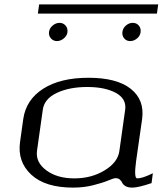

<svg xmlns="http://www.w3.org/2000/svg" viewBox="-20 -854 740 874"><path d="M523.4 -167 549.8 -354.5Q556.6 -404.3 507.3 -431.2Q458 -458 377 -458Q295.9 -458 238.8 -431.2Q181.6 -404.3 174.8 -354.5L148.4 -167Q141.6 -115.2 190.9 -78.6Q240.2 -42 318.4 -42Q396.5 -42 456.5 -78.6Q516.6 -115.2 523.4 -167ZM599.6 -121.1Q588.9 -42 604.5 -42Q628.9 -42 675.8 -65.4L669.9 -20.5Q609.4 0 583 0Q562.5 0 551.3 -6.8Q540 -13.7 536.6 -21.5Q533.2 -29.3 525.9 -36.1Q518.6 -43 505.9 -43Q498 -43 472.2 -32.2Q446.3 -21.5 403.8 -10.7Q361.3 0 312.5 0Q185.5 0 122.1 -59.1Q58.6 -118.2 71.3 -208L85.9 -312.5Q98.6 -400.4 176.8 -450.2Q254.9 -500 382.8 -500Q511.7 -500 575.2 -449.7Q638.7 -399.4 627 -312.5ZM584 -750Q601.6 -750 611.8 -737.8Q622.1 -725.6 620.1 -708Q618.2 -691.4 604 -679.2Q589.8 -667 572.3 -667Q555.7 -667 545.4 -679.2Q535.2 -691.4 537.1 -708Q539.1 -725.6 553.2 -737.8Q567.4 -750 584 -750ZM287.1 -708Q285.2 -691.4 270.5 -679.2Q255.9 -667 239.3 -667Q222.7 -667 211.9 -679.2Q201.2 -691.4 203.1 -708Q205.1 -725.6 219.7 -737.8Q234.4 -750 251 -750Q267.6 -750 278.3 -737.8Q289.1 -725.6 287.1 -708ZM700.2 -834 694.3 -792H152.3L158.2 -834Z"/></svg>

Font: okolaks
Style: RegularItalic
Weight: 500
Italic angle: -8°
Version: Version 000.6.0